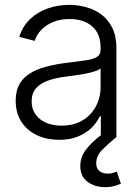

<svg xmlns="http://www.w3.org/2000/svg" viewBox="-20 -567 581 794"><path d="M224.1 11.2Q174.8 11.2 134 -7.3Q93.3 -25.9 69.1 -62.3Q44.9 -98.6 44.9 -150.9Q44.9 -191.4 60.3 -218.8Q75.7 -246.1 103.8 -263.4Q131.8 -280.8 170.2 -291Q208.5 -301.3 254.9 -307.1Q300.8 -313 332 -317.1Q363.3 -321.3 379.6 -330.8Q396 -340.3 396 -360.4V-372.1Q396 -408.2 380.9 -434.1Q365.7 -460 337.2 -474.1Q308.6 -488.3 267.6 -488.3Q228.5 -488.3 199 -475.8Q169.4 -463.4 150.4 -443.1Q131.3 -422.9 123.5 -397.9L59.6 -414.6Q74.2 -460 105.5 -489Q136.7 -518.1 178.7 -532.5Q220.7 -546.9 266.6 -546.9Q300.8 -546.9 335.4 -537.6Q370.1 -528.3 398.4 -507.6Q426.8 -486.8 444.1 -452.4Q461.4 -418 461.4 -367.7V0H397V-85.9H392.6Q381.3 -61 358.9 -38.8Q336.4 -16.6 303 -2.7Q269.5 11.2 224.1 11.2ZM233.9 -47.4Q284.2 -47.4 320.6 -68.8Q356.9 -90.3 376.5 -127Q396 -163.6 396 -207.5V-284.2Q389.2 -277.8 373.3 -272.5Q357.4 -267.1 336.7 -262.9Q315.9 -258.8 294.4 -255.9Q272.9 -252.9 254.4 -250.5Q209.5 -245.1 177.2 -233.2Q145 -221.2 127.9 -200.7Q110.8 -180.2 110.8 -147.9Q110.8 -116.2 127 -93.8Q143.1 -71.3 170.9 -59.3Q198.7 -47.4 233.9 -47.4ZM415 207Q372.1 207 342 184.6Q312 162.1 312 119.1Q312 83 335.2 52.2Q358.4 21.5 397 -7.8L460.9 0Q425.3 29.3 401.6 53.7Q377.9 78.1 377.9 108.4Q377.9 129.4 390.9 140.1Q403.8 150.9 426.3 150.9Q437.5 150.9 446.8 148.2Q456.1 145.5 462.9 142.6L480 192.9Q467.8 197.8 451.7 202.4Q435.5 207 415 207Z"/></svg>

Font: Inter 18pt Light
Style: Regular
Weight: 300
Designer: Rasmus Andersson
Foundry: rsms
Version: Version 4.001;git-66647c0bb